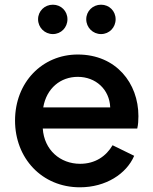

<svg xmlns="http://www.w3.org/2000/svg" viewBox="-20 -785 653 817"><path d="M320 12C430 12 518 -45 551 -122L459 -167C432 -121 386 -88 321 -88C236 -88 168 -147 162 -238H564C568 -254 569 -274 569 -291C569 -431 474 -553 311 -553C159 -553 44 -434 44 -272C44 -112 158 12 320 12ZM142 -703C142 -668 170 -640 205 -640C240 -640 267 -668 267 -703C267 -738 240 -765 205 -765C170 -765 142 -738 142 -703ZM164 -328C178 -410 238 -458 311 -458C387 -458 446 -405 449 -328ZM347 -703C347 -668 375 -640 410 -640C445 -640 472 -668 472 -703C472 -738 445 -765 410 -765C375 -765 347 -738 347 -703Z"/></svg>

Font: Mluvka SemiBold
Style: Regular
Weight: 600
Designer: Modified by Jiří Krblich, Original typeface by Gumpita Rahayu
Foundry: Gumpita Rahayu & Jiří Krblich
Version: Version 2.000;Glyphs 3.1.1 (3134)